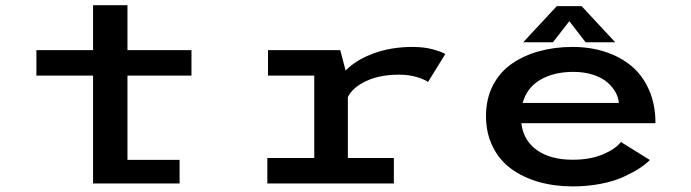

<svg xmlns="http://www.w3.org/2000/svg" viewBox="-20 -688 2590 720"><path d="M116.5 -404.5V-500H329V-668.5H458V-500H698V-404.5H458V-88.5H653.5V0H329V-404.5Z M1284.5 -95.5H1457V0H982.5V-95.5H1158.5V-404.5H985V-500H1256L1276 -423.5Q1316.5 -464.5 1382.2 -488.2Q1448 -512 1527 -512Q1570.5 -512 1603 -503Q1635.5 -494 1650 -485.5L1585 -380.5Q1574 -389.5 1543.8 -398.8Q1513.5 -408 1476.5 -408Q1404.5 -408 1353.5 -384.2Q1302.5 -360.5 1284.5 -324Z M2287 -529.5H2176L2115 -608.5L2053.5 -529.5H1942L2068 -665H2161ZM2417 -88Q2400.5 -71.5 2377 -56.2Q2353.5 -41 2318.2 -24.8Q2283 -8.5 2233.2 1.2Q2183.5 11 2128 11Q2059 11 2000.2 -5.8Q1941.5 -22.5 1897.2 -54.8Q1853 -87 1827.8 -137.8Q1802.5 -188.5 1802.5 -253Q1802.5 -317 1828.2 -367.2Q1854 -417.5 1899 -448.8Q1944 -480 2002 -496Q2060 -512 2127 -512Q2193 -512 2249.2 -493.8Q2305.5 -475.5 2347.8 -440.5Q2390 -405.5 2414 -350.5Q2438 -295.5 2438 -226H1935Q1943 -160.5 1993.8 -124.8Q2044.5 -89 2128 -89Q2193 -89 2240.5 -109Q2288 -129 2308.5 -155.5ZM2130 -418.5Q2057.5 -418.5 2006.8 -389.2Q1956 -360 1940 -302H2300.5Q2299.5 -321.5 2288.8 -341.2Q2278 -361 2258 -378.8Q2238 -396.5 2204.5 -407.5Q2171 -418.5 2130 -418.5Z"/></svg>

Font: League Mono Wide Medium
Style: Regular
Weight: 500
Width: 8
Designer: Tyler Finck
Foundry: The League of Moveable Type / Tyler Finck
Version: Version 2.210